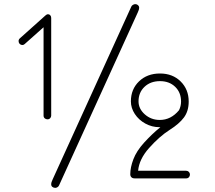

<svg xmlns="http://www.w3.org/2000/svg" viewBox="-20 -865 1040 930"><path d="M228 -305Q228 -298 223 -292.5Q218 -287 210 -287Q202 -287 196.5 -292Q191 -297 191 -305V-733L100 -652Q95 -647 89 -647Q81 -647 75.5 -652.5Q70 -658 70 -666Q70 -674 77 -680L200 -790Q206 -796 213 -796Q219 -796 223.5 -791Q228 -786 228 -778ZM266 33Q264 38 258.5 41.5Q253 45 248 45Q240 45 234 40.5Q228 36 228 28Q228 18 235 4L616 -833Q618 -838 624 -841.5Q630 -845 635 -845Q643 -845 648.5 -840Q654 -835 654 -828Q654 -818 647 -804ZM881 -38Q889 -38 894.5 -32.5Q900 -27 900 -19Q900 -12 895 -6.5Q890 -1 882 -1H632Q622 -1 616.5 -6.5Q611 -12 611 -21Q611 -54 626 -93.5Q641 -133 677 -173Q717 -217 757 -249H752Q716 -249 684 -266.5Q652 -284 633 -313Q614 -342 614 -374Q614 -433 653.5 -471Q693 -509 755 -509Q816 -509 855 -470.5Q894 -432 894 -373Q894 -327 871 -296Q848 -265 802 -236Q753 -205 702 -148Q654 -94 649 -38ZM754 -284Q808 -284 847 -331Q857 -351 857 -373Q857 -417 828.5 -444.5Q800 -472 755 -472Q709 -472 680 -444.5Q651 -417 651 -374Q651 -338 681.5 -311Q712 -284 754 -284Z"/></svg>

Font: Tsukimi Rounded Light
Style: Regular
Weight: 300
Designer: Takashi Funayama
Foundry: Takashi Funayama
Version: Version 1.032; ttfautohint (v1.8.3)